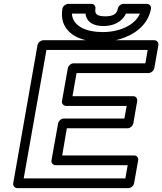

<svg xmlns="http://www.w3.org/2000/svg" viewBox="-20 -943 835 988"><path d="M620 -333H308C293 -333 281 -319 279 -308L245 -118C242 -103 255 -93 266 -93H637L625 -25H102L219 -686H740L728 -617H358C343 -617 331 -603 329 -592L299 -423C296 -408 309 -398 320 -398H632ZM637 -283C648 -283 663 -293 666 -308L686 -423C688 -434 681 -448 666 -448H353L374 -567H744C755 -567 771 -577 774 -592L795 -711C797 -722 789 -736 774 -736H203C192 -736 176 -726 173 -711L48 0C46 11 54 25 69 25H641C652 25 667 15 670 0L691 -118C693 -129 686 -143 671 -143H300L324 -283ZM513 -809C562 -809 608 -829 628 -873H700C674 -812 594 -778 508 -778C420 -778 368 -809 354 -851C352 -858 350 -866 350 -873H420C425 -826 465 -809 513 -809ZM522 -859C476 -859 467 -873 471 -898C473 -909 466 -923 451 -923H331C320 -923 304 -913 301 -898C297 -873 298 -849 305 -828C328 -762 401 -728 499 -728C531 -728 562 -732 591 -740C666 -761 741 -810 757 -898C759 -909 751 -923 736 -923H615C604 -923 589 -913 586 -898C582 -874 566 -859 522 -859Z"/></svg>

Font: Asimov
Style: XWidOuIt
Weight: 500
Designer: Google
Version: Version 2.000980; 2014